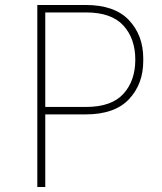

<svg xmlns="http://www.w3.org/2000/svg" viewBox="-20 -752 650 772"><path d="M130 0V-732H324Q441 -732 498.5 -671Q556 -610 556 -517V-507Q556 -414 498.5 -353Q441 -292 324 -292H162V0ZM326 -702H162V-322H326Q428 -322 476 -374.5Q524 -427 524 -512Q524 -597 476 -649.5Q428 -702 326 -702Z"/></svg>

Font: Sora Thin
Style: Regular
Weight: 32
Designer: Jonathan Barnbrook, Julián Moncada
Foundry: Barnbrook Fonts
Version: Version 2.000